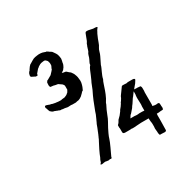

<svg xmlns="http://www.w3.org/2000/svg" viewBox="-149 -782 1008 996"><g transform="rotate(-30 355.0 -284.5)"><path d="M166 -449Q164 -455 164 -458Q164 -460 164.5 -464Q165 -468 165 -474Q165 -475 167 -477L170 -482Q172 -484 174 -484Q175 -484 177 -485.5Q179 -487 190 -493Q195 -495 197 -497H198V-498H199Q200 -498 200 -499L214 -514Q215 -516 216.5 -517Q218 -518 219 -520Q221 -522 221 -526Q228 -539 228 -542V-544V-545V-553V-555V-556Q228 -558 226 -560Q226 -567 223 -570L216 -577Q213 -580 207 -580Q206 -580 201.5 -579.5Q197 -579 192 -578Q189 -578 186.5 -576.5Q184 -575 182 -575L170 -568Q168 -566 165 -563.5Q162 -561 160 -560L143 -540Q142 -539 142 -537V-535Q142 -530 136 -530Q130 -530 128 -531Q126 -532 125 -533Q124 -534 121 -535L111 -540Q105 -542 105 -548V-550Q105 -554 106 -555Q107 -561 109 -564Q111 -567 113 -570Q114 -571 115.5 -572Q117 -573 118 -575L120 -579Q123 -584 128.5 -591Q134 -598 136 -599Q138 -600 139.5 -601Q141 -602 143 -603L158 -612Q167 -618 178 -620Q182 -620 185 -621Q188 -622 190 -622H192Q194 -622 196 -622.5Q198 -623 200 -623Q214 -623 222 -621Q230 -619 237 -616Q238 -615 239 -615Q240 -616 240 -616Q242 -616 244 -614Q249 -612 253.5 -608Q258 -604 260 -604Q269 -599 271 -594L280 -581Q285 -573 286 -568Q287 -563 288 -560Q289 -554 289.5 -550Q290 -546 290 -545Q290 -541 288 -533Q286 -525 286 -525Q285 -521 285 -518Q285 -515 283 -512Q282 -511 282 -509Q282 -508 281 -507Q278 -499 272 -493Q271 -489 258 -481Q257 -481 257 -480.5Q257 -480 256 -480H255L263 -477Q268 -476 273 -475.5Q278 -475 280 -473L291 -463Q300 -458 307 -445Q308 -443 309 -441.5Q310 -440 310 -439Q315 -427 316.5 -419.5Q318 -412 318 -407Q319 -403 319 -396Q319 -385 316 -376Q316 -374 315 -371.5Q314 -369 313 -367V-365Q310 -360 307 -351.5Q304 -343 298 -343Q297 -341 294.5 -338Q292 -335 280 -324Q278 -322 269 -317Q260 -312 250 -312Q244 -310 243 -310H242H238H237H236H221Q219 -311 214 -311Q209 -311 195 -310Q193 -310 191.5 -310.5Q190 -311 189 -311Q177 -314 167 -314Q161 -316 159 -316Q158 -316 157.5 -315.5Q157 -315 156 -315Q154 -315 148 -317Q146 -319 140 -320.5Q134 -322 132 -324Q130 -324 129.5 -324.5Q129 -325 124 -327Q116 -328 111.5 -331Q107 -334 102 -339Q101 -340 101 -341Q101 -342 100 -344Q99 -346 98 -347.5Q97 -349 97 -351Q97 -352 96.5 -353.5Q96 -355 96 -356L92 -364Q92 -372 94 -374Q95 -375 99 -375Q102 -375 104 -374Q105 -373 107 -373H108L109 -372Q111 -372 112 -371H113Q120 -367 127 -367Q136 -363 142 -363Q148 -361 154 -361Q160 -360 165.5 -359.5Q171 -359 176 -359H183Q188 -361 193.5 -361Q199 -361 204 -362Q209 -364 215 -366.5Q221 -369 224 -373Q229 -375 231.5 -380.5Q234 -386 237 -390V-412Q237 -416 234 -420Q231 -424 229 -426L210 -439Q206 -439 204 -440Q201 -441 198 -441Q195 -441 193 -442Q192 -442 186 -444Q184 -444 181.5 -444.5Q179 -445 177 -445Q167 -445 166 -449ZM511 -597Q515 -597 523.5 -596.5Q532 -596 534 -594Q535 -593 535 -592Q535 -592 529 -584Q527 -582 525.5 -579Q524 -576 522 -572Q517 -564 513.5 -555Q510 -546 507 -540Q505 -536 500 -521Q495 -506 489 -498Q483 -489 480 -477Q477 -465 472 -455Q467 -444 462 -434.5Q457 -425 452 -414Q450 -406 446 -397.5Q442 -389 438 -380Q434 -371 430.5 -362.5Q427 -354 425 -344Q420 -336 415 -320Q410 -305 404 -287.5Q398 -270 388 -250Q384 -242 380 -236.5Q376 -231 374 -223Q367 -210 361.5 -197.5Q356 -185 351 -172Q345 -155 337 -141Q329 -127 321 -112Q317 -105 309 -87.5Q301 -70 299 -62Q297 -55 292 -43Q287 -31 281 -18Q275 -5 269 7.5Q263 20 260 27Q260 32 259 32Q257 34 255 34H253Q251 33 249 33Q240 35 238.5 35Q237 35 225 33Q224 32 221 32Q220 32 217 32.5Q214 33 212 33Q210 33 207 34Q204 35 201 35Q196 35 193 34V32Q193 30 195 28.5Q197 27 199 24Q202 11 209 0Q211 -6 215.5 -16.5Q220 -27 225.5 -38Q231 -49 236.5 -59.5Q242 -70 245 -76Q250 -84 254 -95L255 -97L256 -99L257 -101V-102L258 -103V-104L259 -106L260 -108L261 -110V-111L262 -113L263 -115L264 -117V-118Q269 -129 273 -140Q277 -151 280 -159L286 -171V-172Q288 -176 290 -180Q292 -184 294 -189Q302 -205 306 -220Q318 -252 327 -274Q336 -296 350 -324Q355 -335 359 -346.5Q363 -358 370 -371Q376 -383 380.5 -395Q385 -407 390 -418Q392 -423 395.5 -429.5Q399 -436 404 -441Q404 -449 408 -456Q412 -463 414 -468Q419 -478 421 -487.5Q423 -497 431 -508Q432 -510 432.5 -513Q433 -516 435 -520V-521V-522L436 -523V-524V-525L437 -526V-527V-528L438 -529V-530V-531L439 -532V-533V-534L440 -535Q442 -542 444.5 -547Q447 -552 448 -552Q452 -559 455.5 -569.5Q459 -580 463 -589Q465 -592 465 -594Q465 -596 469 -601Q471 -603 477 -603Q479 -603 485 -602.5Q491 -602 497 -600Q511 -597 511 -597ZM405 -138 415 -151Q417 -153 418.5 -155.5Q420 -158 422 -162Q429 -170 433 -175.5Q437 -181 442 -189Q443 -194 449 -200L457 -213Q459 -220 463.5 -226Q468 -232 473 -239L491 -264Q493 -266 496 -266H505Q510 -266 513 -265.5Q516 -265 518 -265Q522 -265 524 -266Q525 -267 531 -267H534H535H536H537H556Q564 -267 567 -264Q569 -262 569 -260L567 -257Q567 -255 565 -253L558 -242L537 -217Q538 -218 543 -218Q544 -218 544.5 -217.5Q545 -217 547 -217H559Q561 -217 563.5 -216.5Q566 -216 568 -216H574Q578 -211 578.5 -207Q579 -203 579 -200V-185Q579 -183 578.5 -181.5Q578 -180 578 -177V-105Q578 -103 577.5 -101.5Q577 -100 577 -98V-96Q578 -96 579 -95.5Q580 -95 581 -95Q586 -94 589 -93.5Q592 -93 593 -93H602Q603 -93 604 -93.5Q605 -94 606 -94Q607 -94 608.5 -93.5Q610 -93 612 -93Q613 -92 615 -92Q615 -89 616 -88Q616 -86 616.5 -84Q617 -82 617 -80V-73Q617 -71 617.5 -69Q618 -67 618 -62Q618 -61 617.5 -60.5Q617 -60 617 -58Q617 -52 611 -52Q603 -52 600.5 -51.5Q598 -51 595 -51Q593 -50 584 -50H577Q576 -45 576 -41Q576 -37 576 -33V-7Q576 5 575.5 17Q575 29 575 41V47Q575 49 573 51Q570 54 566 54Q560 54 555.5 53.5Q551 53 546 53H537H536Q535 53 533 45Q533 44 532.5 42.5Q532 41 532 39V33Q532 31 531.5 28.5Q531 26 531 23Q530 20 530 12Q530 5 531 1V-6V-7V-12V-14Q531 -24 530 -25Q530 -27 529.5 -28.5Q529 -30 529 -32Q529 -36 528.5 -39Q528 -42 528 -44V-50H483Q479 -50 475 -49.5Q471 -49 467 -49Q463 -49 459.5 -48.5Q456 -48 452 -48Q449 -47 434 -47H429Q427 -47 426.5 -47.5Q426 -48 424 -48Q421 -47 410 -47H408H407H401H400H399H398H397H395H389H386Q383 -47 379 -48Q375 -49 373 -55V-79Q373 -81 372.5 -81.5Q372 -82 372 -84V-97Q372 -99 374 -101Q378 -104 382 -110Q386 -116 389 -122ZM456 -113Q456 -112 452 -106.5Q448 -101 446 -97H471Q473 -97 475.5 -96.5Q478 -96 480 -96H490Q492 -96 494.5 -96.5Q497 -97 499 -97H517Q521 -97 522 -96.5Q523 -96 529 -96V-121Q529 -123 529.5 -125.5Q530 -128 530 -130V-137Q530 -147 529.5 -154Q529 -161 529 -166V-176Q529 -178 529.5 -181.5Q530 -185 530 -187Q531 -189 531 -196V-210L529 -208Q525 -203 520 -195.5Q515 -188 510 -183L493 -157Q484 -146 483 -143Q481 -140 479.5 -138Q478 -136 476 -134L470 -127Q462 -117 459.5 -115Q457 -113 456 -113Z"/></g></svg>

Font: Kirang Haerang sl
Style: Regular
Weight: 400
Version: Version 1.00